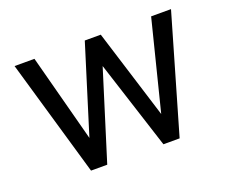

<svg xmlns="http://www.w3.org/2000/svg" viewBox="-94 -688 993 835"><g transform="rotate(-20 402.5 -270.5)"><path d="M568 -127 672 -541H764L607 0H532L400 -410L272 0H197L40 -541H132L239 -136L365 -541H439Z"/></g></svg>

Font: lipipragatuchhi
Style: Regular
Weight: 400
Designer: Abhinash Majhi
Version: Version 1.000